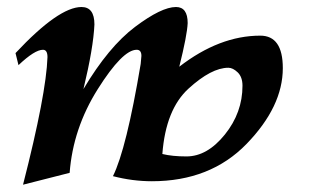

<svg xmlns="http://www.w3.org/2000/svg" viewBox="-20 -502 865 537"><path d="M501.5 -64.5Q559.6 -64.5 608.9 -125.7Q658.2 -187 658.2 -262.2Q658.2 -286.6 644.8 -299.6Q631.3 -312.5 618.7 -312.5Q571.3 -312.5 507.3 -254.2Q443.4 -195.8 434.1 -71.3Q461.9 -64.5 501.5 -64.5ZM44.4 14.6Q109.4 -239.3 112.8 -342.3Q112.8 -362.8 100.1 -362.8Q77.1 -362.8 31.7 -319.8L23.4 -353.5Q144 -482.4 208 -482.4Q244.1 -482.4 244.1 -433.6Q241.2 -368.2 213.4 -252.9Q283.7 -371.1 357.7 -426.8Q431.6 -482.4 472.2 -482.4Q504.9 -482.4 504.9 -437.5Q503.4 -403.3 481.4 -315.4Q593.8 -402.3 708 -402.3Q771 -402.3 771 -311.5Q771 -204.1 669.7 -99.6Q568.4 4.9 404.8 4.9Q350.6 4.9 295.9 -9.3Q333.5 -85 373.5 -323.2L375.5 -345.7Q375.5 -362.8 362.3 -362.8Q322.8 -362.8 253.4 -252.7Q184.1 -142.6 174.8 -18.6Z"/></svg>

Font: Kelvinch
Style: Bold Italic
Weight: 700
Italic angle: -10°
Designer: Paul James Miller
Foundry: High-Logic / Made with FontCreator
Version: Version 3.30 September 23, 2016